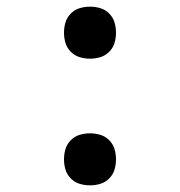

<svg xmlns="http://www.w3.org/2000/svg" viewBox="-20 -548 540 576"><path d="M250 -372Q234 -372 219 -376.5Q204 -381 192.5 -392.5Q181 -404 176.5 -419Q172 -434 172 -450Q172 -466 176.5 -481Q181 -496 192.5 -507.5Q204 -519 219 -523.5Q234 -528 250 -528Q266 -528 281 -523.5Q296 -519 307.5 -507.5Q319 -496 323.5 -481Q328 -466 328 -450Q328 -434 323.5 -419Q319 -404 307.5 -392.5Q296 -381 281 -376.5Q266 -372 250 -372ZM250 8Q234 8 219 3.5Q204 -1 192.5 -12.5Q181 -24 176.5 -39Q172 -54 172 -70Q172 -86 176.5 -101Q181 -116 192.5 -127.5Q204 -139 219 -143.5Q234 -148 250 -148Q266 -148 281 -143.5Q296 -139 307.5 -127.5Q319 -116 323.5 -101Q328 -86 328 -70Q328 -54 323.5 -39Q319 -24 307.5 -12.5Q296 -1 281 3.5Q266 8 250 8Z"/></svg>

Font: Iosevka SS18
Style: Regular
Weight: 400
Monospace: yes
Designer: Belleve Invis
Foundry: Belleve Invis
Version: Version 25.1.1; ttfautohint (v1.8.4)